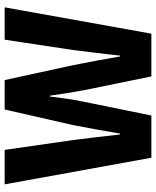

<svg xmlns="http://www.w3.org/2000/svg" viewBox="60 -752 692 853"><g transform="rotate(-90 406.5 -326.0)"><path d="M131.7 0 13.5 -651.8H166.6L210.3 -347.5Q216.6 -296.1 223.1 -244.4Q229.5 -192.8 235 -139.1H239Q248 -192.8 257.4 -244.7Q266.8 -296.6 276.7 -347.5L346 -651.8H476.8L543 -347.5Q552.8 -297.6 562.7 -245.5Q572.6 -193.3 581.6 -139.1H585.6Q591 -193.3 597.7 -245.3Q604.4 -297.2 610.2 -347.5L656.2 -651.8H799.9L682.9 0H493L432.5 -295.8Q425.5 -333 419.3 -371.7Q413 -410.5 407.6 -450.5H403.6Q399 -410.5 393.3 -371.7Q387.6 -333 379.6 -295.8L319.3 0Z"/></g></svg>

Font: Source Sans 3 Variable
Style: Regular
Weight: 200
Designer: Paul D. Hunt
Foundry: Adobe Systems Incorporated
Version: Version 3.026